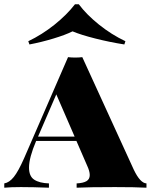

<svg xmlns="http://www.w3.org/2000/svg" viewBox="-37 -874 702 894"><path d="M0 0ZM546.9 -682.1 542 -667Q473.6 -677.7 407 -694.6Q340.3 -711.4 300.8 -728Q267.6 -711.4 211.9 -694.6Q156.2 -677.7 100.1 -667L94.7 -682.1Q158.2 -712.4 216.1 -758.5Q273.9 -804.7 312 -854H330.1Q365.7 -806.2 423.8 -759.5Q481.9 -712.9 546.9 -682.1ZM645 -20V0Q593.8 -2.9 498 -2.9Q377 -2.9 319.8 0V-20Q350.6 -21.5 365.7 -30.5Q380.9 -39.6 380.9 -59.1Q380.9 -77.1 368.2 -104L318.8 -217.8H131.3Q98.1 -139.6 98.1 -93.8Q98.1 -53.2 122.3 -37.4Q146.5 -21.5 190.9 -20V0Q116.2 -2.9 60.1 -2.9Q13.2 -2.9 -17.1 0V-20Q6.3 -23.9 27.3 -50Q48.3 -76.2 75.2 -137.2L279.8 -607.9Q294.9 -606 313 -606Q332 -606 346.2 -607.9L585.9 -84Q615.7 -21.5 645 -20ZM225.1 -434.6 140.1 -237.8H310.5Z"/></svg>

Font: TypoPRO Playfair Display SC
Style: Regular
Weight: 900
Designer: Claus Eggers Sørensen
Foundry: Claus Eggers Sørensen
Version: Version 1.004;PS 001.004;hotconv 1.0.70;makeotf.lib2.5.58329